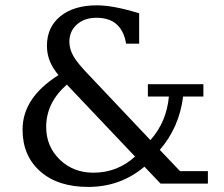

<svg xmlns="http://www.w3.org/2000/svg" viewBox="-20 -699 854 731"><path d="M494.1 -103 234.4 -377Q194.3 -341.3 175 -301.3Q155.8 -261.2 155.8 -215.8Q155.8 -141.6 207.3 -91.6Q258.8 -41.5 335.9 -41.5Q381.3 -41.5 421.4 -57.1Q461.4 -72.8 494.1 -103ZM771.5 0H591.3L529.8 -64.5Q484.4 -25.9 430.7 -6.6Q377 12.7 315.9 12.7Q200.2 12.7 133.1 -46.6Q65.9 -106 65.9 -205.6Q65.9 -265.6 99.4 -317.1Q132.8 -368.7 202.6 -413.1Q180.2 -439.9 169.4 -467Q158.7 -494.1 158.7 -524.4Q158.7 -595.7 210 -637.2Q261.2 -678.7 348.6 -678.7Q379.9 -678.7 419.2 -671.4Q458.5 -664.1 509.8 -648.4V-532.7H460Q452.6 -580.1 424.8 -605.7Q397 -631.3 347.2 -631.3Q301.3 -631.3 272.7 -605.7Q244.1 -580.1 244.1 -540Q244.1 -512.7 259.3 -485.6Q274.4 -458.5 322.8 -408.7L552.7 -165.5Q584.5 -201.7 601.6 -242.9Q618.7 -284.2 623 -331.5H543V-378.4H754.4V-331.5H677.2Q669.9 -272.9 647.7 -222.2Q625.5 -171.4 588.4 -128.4L665.5 -47.4H771.5Z"/></svg>

Font: KhunPaOh
Style: Regular
Weight: 400
Designer: Khon Soe Zaw Thu
Version: Version 1.00 July 11, 2016, initial release